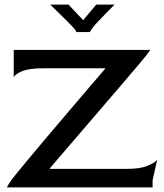

<svg xmlns="http://www.w3.org/2000/svg" viewBox="-20 -818 716 838"><path d="M10 0Q12 -5 21.5 -20Q31 -35 50 -58Q72 -85 106 -126Q140 -167 182 -216.5Q224 -266 269 -319Q314 -372 358 -423.5Q402 -475 439 -518V-520H170Q105 -520 74.5 -506.5Q44 -493 40 -480V-600H636Q632 -594 620.5 -579Q609 -564 592 -544Q554 -499 503.5 -440Q453 -381 398 -317Q343 -253 291 -192.5Q239 -132 198 -84V-81H536Q592 -81 624.5 -94.5Q657 -108 666 -121L646 -31V0ZM199 -798H279L343 -730L400 -798H480Q463 -781 443.5 -761Q424 -741 408 -724Q392 -707 386 -699Q373 -682 373 -678H313Q313 -680 310 -685Q307 -690 299 -699Q288 -711 270 -728.5Q252 -746 233 -765Q214 -784 199 -798Z"/></svg>

Font: Red Rose
Style: Regular
Weight: 400
Designer: Jaikishan Patel
Version: Version 2.000; ttfautohint (v1.8.3)